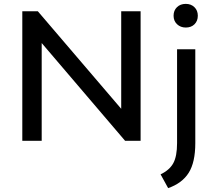

<svg xmlns="http://www.w3.org/2000/svg" viewBox="-20 -726 1108 990"><path d="M705 -668V0H625L195 -504V0H95V-668H175L605 -165V-668ZM987 -472V12Q987 111 953 165Q919 219 847 244L808 173Q854 151 873.5 115.5Q893 80 893 12V-472ZM938 -706Q910 -706 892.5 -689Q875 -672 875 -645Q875 -618 893 -601Q911 -584 938 -584Q966 -584 983 -601Q1000 -618 1000 -645Q1000 -672 982.5 -689Q965 -706 938 -706Z"/></svg>

Font: Madhuban
Style: Regular
Weight: 400
Designer: jaikishan Patel
Foundry: MagicType
Version: Version 1.000